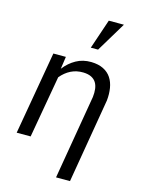

<svg xmlns="http://www.w3.org/2000/svg" viewBox="-146 -895 878 1180"><g transform="rotate(15 293.5 -305.0)"><path d="M197.8 -528.3 186.5 -449.7Q218.8 -491.2 261.5 -515.1Q304.2 -539.1 357.9 -538.1Q403.8 -537.1 435.3 -521.2Q466.8 -505.4 484.9 -478Q502.9 -450.7 509 -413.8Q515.1 -377 510.7 -334.5L419.9 202.6H331.1L421.9 -333Q425.3 -360.8 422.4 -384.5Q419.4 -408.2 408.7 -425.3Q397.9 -442.4 378.2 -452.4Q358.4 -462.4 327.6 -463.4Q283.2 -464.4 247.8 -446.5Q212.4 -428.7 184.6 -395L115.2 0H26.4L118.2 -528.3ZM395 -811.5H491.2L377.4 -622.6H331.1Z"/></g></svg>

Font: Roboto Mono
Style: Italic
Weight: 400
Designer: Google
Version: Version 2.000985; 2015; ttfautohint (v1.3)